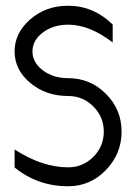

<svg xmlns="http://www.w3.org/2000/svg" viewBox="-20 -649 478 673"><path d="M218.8 3.9Q112.3 3.9 31.2 -62V-125Q127.9 -62.5 218.8 -62.5Q270.5 -62.5 307.1 -99.1Q343.8 -135.7 343.8 -187.5Q343.8 -239.3 307.1 -275.9Q270.5 -312.5 218.8 -312.5Q141.1 -312.5 86.2 -358.2Q31.2 -403.8 31.2 -468.8Q31.2 -533.7 86.2 -581.3Q141.1 -628.9 218.8 -628.9Q307.6 -628.9 375 -563V-500Q294.4 -562.5 218.8 -562.5Q167 -562.5 130.4 -535.2Q93.8 -507.8 93.8 -468.8Q93.8 -429.7 130.4 -402.3Q167 -375 218.8 -375Q296.4 -375 351.3 -320.1Q406.2 -265.1 406.2 -187.5Q406.2 -109.9 351.3 -53Q296.4 3.9 218.8 3.9Z"/></svg>

Font: Juliett
Style: Regular
Weight: 400
Designer: GGBotNet
Foundry: GGBotNet
Version: 0.60